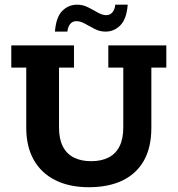

<svg xmlns="http://www.w3.org/2000/svg" viewBox="-20 -773 743 803"><path d="M351.8 10Q269.9 10 211 -19.6Q152.1 -49.3 120.9 -104.8Q89.8 -160.3 89.8 -238.6V-490.4H27.2V-583H289.4V-490.4H226.8V-239.7Q226.8 -191.9 242.8 -160.5Q258.9 -129.1 289.1 -114Q319.2 -98.9 360.8 -98.9Q403.5 -98.9 433.5 -114Q463.5 -129.1 479.6 -160.5Q495.6 -191.9 495.6 -239.7V-490.4H433V-583H675.6V-490.4H613V-238.6Q613 -156.6 581.9 -101.4Q550.7 -46.3 492.2 -18.1Q433.6 10 351.8 10ZM421.1 -640.8Q397.4 -640.8 376 -651.9Q354.6 -663 335.4 -673.8Q316.3 -684.5 299.5 -684.5Q283 -684.5 273.4 -672.5Q263.8 -660.5 261.8 -640.8H209.8Q214.3 -700.7 240.1 -727.1Q266 -753.4 302.8 -753.4Q326.6 -753.4 348 -742.6Q369.4 -731.8 388.5 -720.7Q407.7 -709.6 424.4 -709.6Q440.9 -709.6 450.7 -722Q460.4 -734.4 462.1 -753.4H514.1Q509.6 -694.4 483.8 -667.6Q458 -640.8 421.1 -640.8Z"/></svg>

Font: Rokkitt SemiBold
Style: Regular
Weight: 600
Designer: Vernon Adams
Foundry: Vernon Adams
Version: Version 3.103